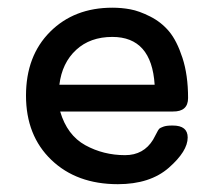

<svg xmlns="http://www.w3.org/2000/svg" viewBox="-20 -470 565 494"><path d="M46.9 -224.1Q46.9 -326.2 108.9 -388.2Q170.9 -450.2 269 -450.2Q293 -450.2 315.4 -446Q337.9 -441.9 366.5 -427.5Q395 -413.1 415 -389.2Q435.1 -365.2 449.5 -321Q463.9 -276.9 463.9 -217.8Q463.9 -182.6 424.8 -183.1H134.8Q152.8 -122.1 199.5 -96.4Q246.1 -70.8 301.8 -70.8Q349.6 -70.8 374 -110.8Q377 -115.7 382.1 -126Q387.2 -136.2 389.6 -138.7Q392.1 -141.1 400.1 -144Q408.2 -147 421.9 -147H424.8Q462.9 -147 462.9 -116.2Q462.9 -81.1 414.6 -38.6Q366.2 3.9 283.2 3.9Q177.2 3.9 112.1 -58.6Q46.9 -121.1 46.9 -224.1ZM132.8 -252H377.9Q370.1 -375 269 -375Q211.9 -375 175.8 -341.6Q139.6 -308.1 132.8 -252Z"/></svg>

Font: CMU Typewriter Text
Style: Bold
Weight: 700
Version: Version 0.7.0